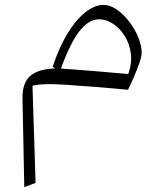

<svg xmlns="http://www.w3.org/2000/svg" viewBox="-20 -401 666 788"><path d="M207 -120.1Q157.7 -118.7 127.7 -104.5Q97.7 -90.3 84.7 -64Q71.8 -37.6 72.3 1L79.6 367.2L126 349.6L113.3 -49.3Q127 -52.2 143.8 -54Q160.6 -55.7 183.6 -55.7Q208.5 -55.7 258.3 -52.5Q308.1 -49.3 372.3 -44.2Q436.5 -39.1 505.4 -32.7Q515.6 -53.2 528.8 -83.5Q542 -113.8 551.8 -141.8Q561.5 -169.9 561.5 -183.6Q561.5 -213.4 547.6 -247.6Q533.7 -281.7 510.5 -312Q487.3 -342.3 459.7 -361.6Q432.1 -380.9 404.8 -380.9Q383.8 -380.9 361.6 -370.4Q339.4 -359.9 316.9 -339.1Q294.4 -318.4 272.9 -287.6Q251.5 -256.8 231.9 -216.6Q212.4 -176.3 196.3 -126.5ZM230 -119.6Q268.1 -224.1 305.9 -272.9Q343.8 -321.8 386.7 -321.8Q415.5 -321.8 443.4 -303.7Q471.2 -285.6 491.2 -254.4Q511.2 -223.1 516.8 -182.6Q522.5 -142.1 506.3 -97.2Q458 -101.6 403.3 -106.2Q348.6 -110.8 301.8 -114.5Q254.9 -118.2 230 -119.6Z"/></svg>

Font: Pinar-VF-FD
Style: Regular
Weight: 300
Designer: Amin Abedi
Version: Version 3.0